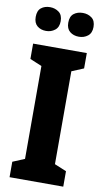

<svg xmlns="http://www.w3.org/2000/svg" viewBox="-99 -942 529 987"><g transform="rotate(10 166.0 -448.5)"><path d="M15.1 -835Q15.1 -867.7 33.4 -882.3Q51.8 -897 79.6 -897Q106 -897 125.7 -882.3Q145.5 -867.7 145.5 -835Q145.5 -803.7 125.7 -788.3Q106 -772.9 79.6 -772.9Q51.8 -772.9 33.4 -788.3Q15.1 -803.7 15.1 -835ZM185.1 -835Q185.1 -867.7 203.9 -882.3Q222.7 -897 251 -897Q277.8 -897 297.4 -882.3Q316.9 -867.7 316.9 -835Q316.9 -803.7 297.4 -788.3Q277.8 -772.9 251 -772.9Q222.7 -772.9 203.9 -788.3Q185.1 -803.7 185.1 -835ZM306.2 -80.6V0H25.9V-80.6L87.9 -106.4V-591.3L25.9 -617.2V-697.3H306.2V-617.2L244.1 -591.3V-106.4Z"/></g></svg>

Font: Lunasima
Style: Bold
Weight: 700
Designer: The DocRepair Project, Monotype Design Team
Foundry: Google
Version: Version 2.009